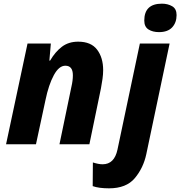

<svg xmlns="http://www.w3.org/2000/svg" viewBox="-20 -786 982 1046"><path d="M13 0H176L228 -242Q245 -324 273 -376Q301 -428 336 -428Q377 -428 377 -376Q377 -347 369 -313L304 0H467L530 -305Q535 -331 538.5 -356.5Q542 -382 542 -404Q542 -472 509 -515.5Q476 -559 406 -559Q354 -559 317.5 -531.5Q281 -504 253 -456H249L257 -549H130ZM846 -611Q894 -611 918 -637Q942 -663 942 -704Q942 -738 918 -752Q894 -766 862 -766Q766 -766 766 -674Q766 -640 789 -625.5Q812 -611 846 -611ZM574 240Q668 240 714.5 184.5Q761 129 777 54L904 -549H742L620 29Q603 109 539 109Q517 109 486 99L485 228Q519 240 574 240Z"/></svg>

Font: Noto Sans Display Extra
Style: Italic
Weight: 800
Italic angle: -12°
Designer: Monotype Design Team
Foundry: Monotype Imaging Inc.
Version: Version 1.900